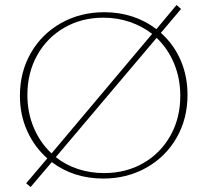

<svg xmlns="http://www.w3.org/2000/svg" viewBox="-20 -712 833 771"><path d="M733 -331Q733 -235 689 -158.5Q645 -82 567.5 -38.5Q490 5 395 5Q276 5 188 -61L103 39L85 24L170 -76Q118 -122 89 -186.5Q60 -251 60 -327Q60 -423 104 -499.5Q148 -576 225.5 -619.5Q303 -663 399 -663Q459 -663 512 -645.5Q565 -628 608 -595L689 -692L707 -676L626 -580Q677 -535 705 -471Q733 -407 733 -331ZM187 -96 591 -576Q551 -607 501 -624Q451 -641 395 -641Q308 -641 238.5 -601Q169 -561 129.5 -490.5Q90 -420 90 -331Q90 -260 115.5 -199.5Q141 -139 187 -96ZM704 -327Q704 -397 679 -457Q654 -517 609 -560L204 -81Q243 -50 292.5 -33.5Q342 -17 398 -17Q486 -17 555.5 -57Q625 -97 664.5 -167.5Q704 -238 704 -327Z"/></svg>

Font: Ysabeau Infant Extralight
Style: Regular
Weight: 200
Designer: Christian Thalmann (Catharsis Fonts)
Version: Version 0.003